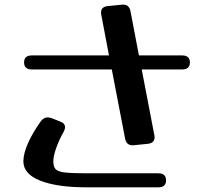

<svg xmlns="http://www.w3.org/2000/svg" viewBox="-20 -779 882 821"><path d="M640 -201Q641 -198 641 -192Q641 -167 612 -164L552 -158Q521 -155 515 -186L458 -482H116Q83 -482 83 -512Q83 -542 116 -542H446L413 -716Q412 -719 412 -725Q412 -750 441 -753L501 -759Q532 -762 538 -731L574 -542H759Q792 -542 792 -512Q792 -482 759 -482H586ZM657 -38Q690 -38 690 -8Q690 22 657 22H350Q224 22 152 -6.5Q80 -35 80 -89Q80 -123 100.5 -168.5Q121 -214 155 -261Q167 -277 184 -277Q191 -277 200 -274L238 -259Q258 -252 258 -235Q258 -226 252 -215Q234 -184 221 -148Q208 -112 208 -89Q208 -67 217.5 -56Q227 -45 257.5 -41.5Q288 -38 350 -38Z"/></svg>

Font: Yusei Magic
Style: Regular
Weight: 400
Designer: Tanukizamurai
Foundry: Yusei Magic Project
Version: Version 1.200